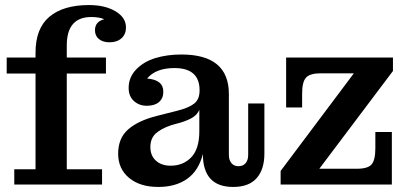

<svg xmlns="http://www.w3.org/2000/svg" viewBox="-20 -738 1639 768"><path d="M37.1 0V-61H122.1V-443.8H6.8V-507.8H122.1V-526.9Q122.1 -624.5 177.7 -671.1Q233.4 -717.8 335.9 -717.8Q399.9 -717.8 441.9 -692.9Q483.9 -668 483.9 -627.9Q483.9 -601.1 466.1 -585Q448.2 -568.8 418 -568.8Q391.6 -568.8 375.7 -581.8Q359.9 -594.7 359.9 -617.2Q359.9 -651.4 397 -661.1Q377 -669.9 345.2 -669.9Q247.1 -669.9 247.1 -556.2V-507.8H403.8V-443.8H247.1V-61H388.2V0Z M613.3 9.8Q539.6 9.8 496.1 -26.6Q452.6 -63 452.6 -123Q452.6 -185.1 492.2 -220Q531.7 -254.9 605.5 -273.9L688.5 -294.9Q735.4 -306.6 756.8 -323.7Q778.3 -340.8 778.3 -376V-377Q778.3 -465.8 677.7 -465.8Q603 -465.8 568.4 -423.8Q633.3 -418.9 633.3 -371.1Q633.3 -344.7 616 -329.8Q598.6 -314.9 567.4 -314.9Q536.6 -314.9 515.6 -334Q494.6 -353 494.6 -386.2Q494.6 -429.2 524.9 -460.4Q555.2 -491.7 602.1 -505.9Q648.9 -520 705.6 -520Q895.5 -520 895.5 -361.8V-118.2Q895.5 -97.7 905.8 -85.4Q916 -73.2 933.6 -73.2Q952.6 -73.2 962.6 -85.4Q972.7 -97.7 972.7 -118.2V-324.2H1037.6V-124Q1037.6 -60.5 1006.6 -25.4Q975.6 9.8 912.6 9.8Q791.5 9.8 791.5 -122.1Q774.9 -55.7 729 -22.9Q683.1 9.8 613.3 9.8ZM581.5 -149.9Q581.5 -115.2 603.8 -95.2Q626 -75.2 662.6 -75.2Q712.9 -75.2 745.1 -108.9Q777.3 -142.6 777.3 -212.9V-298.8Q770 -281.2 753.2 -269.8Q736.3 -258.3 703.6 -248L666.5 -237.8Q623 -223.1 602.3 -203.4Q581.5 -183.6 581.5 -149.9Z M1102.5 0V-54.2L1395.5 -444.8H1262.7Q1219.7 -444.8 1204.1 -427.5Q1188.5 -410.2 1188.5 -363.8V-308.1H1124.5V-507.8H1551.8V-454.1L1257.3 -63H1407.7Q1451.2 -63 1466.3 -80.3Q1481.4 -97.7 1481.4 -145V-210H1547.4V0Z"/></svg>

Font: Montagu Slab 144pt Medium
Style: Regular
Weight: 500
Designer: Florian Karsten
Foundry: Florian Karsten
Version: Version 1.000